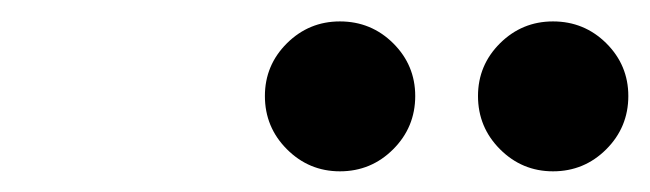

<svg xmlns="http://www.w3.org/2000/svg" viewBox="-20 -1005 616 182"><path d="M433.1 -914Q433.1 -943.2 454 -964Q474.9 -984.7 504.2 -984.7Q533.8 -984.7 554.7 -964Q575.6 -943.2 575.6 -914Q575.6 -884.4 554.7 -863.5Q533.8 -842.6 504.2 -842.6Q474.9 -842.6 454 -863.5Q433.1 -884.4 433.1 -914ZM231.1 -914Q231.1 -943.2 252 -964Q272.9 -984.7 302.2 -984.7Q331.8 -984.7 352.7 -964Q373.6 -943.2 373.6 -914Q373.6 -884.4 352.7 -863.5Q331.8 -842.6 302.2 -842.6Q272.9 -842.6 252 -863.5Q231.1 -884.4 231.1 -914Z"/></svg>

Font: Bodoni* 96
Style: Bold Italic
Weight: 700
Italic angle: -13°
Version: Version 2.2